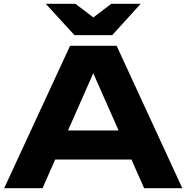

<svg xmlns="http://www.w3.org/2000/svg" viewBox="-20 -991 983 1011"><path d="M208 -151V-304H726V-151ZM594 -750 940 0H739L442 -671H500L204 0H2L349 -750ZM571 -806H372L221 -971H377L514 -867H429L566 -971H721Z"/></svg>

Font: Unbounded SemiBold
Style: Regular
Weight: 600
Designer: Luke Prowse, Jean-Baptiste Morizot, Fátima Lázaro, Florian Runge
Foundry: NaN
Version: Version 1.700